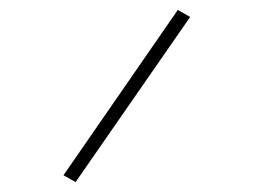

<svg xmlns="http://www.w3.org/2000/svg" viewBox="-51 -729 1101 835"><g transform="rotate(-5 500.0 -311.5)"><path d="M246 42 196 8 754 -665 805 -630Z"/></g></svg>

Font: Inconsolata UltraExpanded Light
Style: Regular
Weight: 300
Width: 9
Monospace: yes
Designer: Raph Levien, Cyreal, Brenton Simpson
Foundry: Raph Levien, Cyreal, Google
Version: Version 3.001; ttfautohint (v1.8.2.53-6de2)